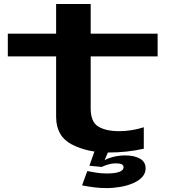

<svg xmlns="http://www.w3.org/2000/svg" viewBox="-20 -753 871 958"><path d="M520.5 8Q614 8 697.5 -11V-118Q635.5 -98.5 574.5 -98.5Q508.5 -98.5 470.5 -121.5Q432.5 -144.5 432.5 -212V-471.5H766.5V-585H432.5V-733H260V-585H19V-471.5H260V-170.5Q260 -73 338 -32.5Q416 8 520.5 8ZM510.5 185.5Q545.5 185.5 580.5 179.5Q615.5 173.5 644.2 161Q673 148.5 689.8 130Q706.5 111.5 706.5 87Q706.5 54 677.8 38.2Q649 22.5 605.5 22.5Q572.5 22.5 541.2 30.8Q510 39 493.5 52L487.5 80Q500.5 73.5 519.5 67.8Q538.5 62 556 62Q577 62 586.8 66.5Q596.5 71 596.5 82Q596.5 96.5 575.2 104.5Q554 112.5 513 112.5Q484 112.5 459.5 108.5Q435 104.5 415.5 100.5L389.5 172Q420 178 450.5 181.8Q481 185.5 510.5 185.5ZM487.5 80 522.5 -2H453L426 74Z"/></svg>

Font: Anybody ExtraExpanded SemiBold
Style: Regular
Weight: 600
Width: 8
Version: Version 1.113;gftools[0.9.25]